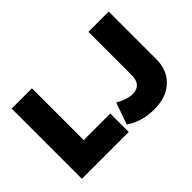

<svg xmlns="http://www.w3.org/2000/svg" viewBox="-117 -1019 1353 1353"><g transform="rotate(-45 559.5 -342.5)"><path d="M76.5 0V-700H278.5V-184H543.5V0ZM782.5 15Q718.5 15 664.8 -2Q611 -19 570.5 -47L627.5 -209Q663.5 -189.5 694.2 -179.2Q725 -169 753.5 -169Q794 -169 817.8 -193.2Q841.5 -217.5 841.5 -269V-700H1043.5V-224Q1043.5 -153.5 1012.8 -99.8Q982 -46 923.8 -15.5Q865.5 15 782.5 15Z"/></g></svg>

Font: Geologica Roman Black
Style: Regular
Weight: 900
Designer: Sindre Bremnes, Frode Helland
Foundry: Monokrom Skriftforlag AS
Version: Version 1.010;gftools[0.9.28]